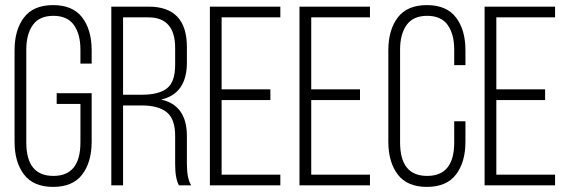

<svg xmlns="http://www.w3.org/2000/svg" viewBox="-20 -726 2229 752"><path d="M339 -529V-477H295V-532Q295 -592 269.5 -628Q244 -664 189 -664Q134 -664 108.5 -628Q83 -592 83 -532V-168Q83 -37 189 -37Q295 -37 295 -168V-319H202V-361H339V-171Q339 -91 302 -42.5Q265 6 188 6Q111 6 74 -42.5Q37 -91 37 -171V-529Q37 -609 74 -657.5Q111 -706 188 -706Q265 -706 302 -657.5Q339 -609 339 -529Z M416 -700H562Q712 -700 712 -542V-481Q712 -359 611 -336Q712 -314 712 -193V-84Q712 -26 729 0H681Q666 -26 666 -84V-194Q666 -260 633 -286.5Q600 -313 535 -313H462V0H416ZM462 -355H536Q602 -355 634 -380Q666 -405 666 -472V-538Q666 -658 561 -658H462Z M848 -376H1039V-334H848V-42H1078V0H802V-700H1078V-658H848Z M1199 -376H1390V-334H1199V-42H1429V0H1153V-700H1429V-658H1199Z M1803 -529V-471H1759V-532Q1759 -592 1733.5 -628Q1708 -664 1653 -664Q1598 -664 1572.5 -628Q1547 -592 1547 -532V-168Q1547 -37 1653 -37Q1759 -37 1759 -168V-251H1803V-171Q1803 -91 1766 -42.5Q1729 6 1652 6Q1575 6 1538 -42.5Q1501 -91 1501 -171V-529Q1501 -609 1538 -657.5Q1575 -706 1652 -706Q1729 -706 1766 -657.5Q1803 -609 1803 -529Z M1924 -376H2115V-334H1924V-42H2154V0H1878V-700H2154V-658H1924Z"/></svg>

Font: TypoPRO Bebas Neue
Style: Regular
Weight: 400
Designer: Ryoichi Tsunekawa
Foundry: Ryoichi Tsunekawa
Version: Version 001.003